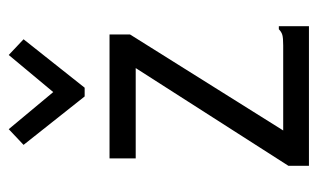

<svg xmlns="http://www.w3.org/2000/svg" viewBox="-164 -564 728 440"><g transform="rotate(-90 200.0 -344.0)"><path d="M40 -47 264 -397H57V-457H341V-410L121 -59H316Q333 -59 340 -61Q347 -63 353 -69H360V0H40ZM124 -688 209 -586 294 -688 330 -654 219 -514H199L88 -654Z"/></g></svg>

Font: Inconsolata Condensed
Style: Regular
Weight: 400
Width: 3
Monospace: yes
Designer: Raph Levien, Cyreal, Brenton Simpson
Foundry: Raph Levien, Cyreal, Google
Version: Version 3.000; ttfautohint (v1.8.2.53-6de2)